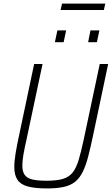

<svg xmlns="http://www.w3.org/2000/svg" viewBox="-20 -1046 625 1074"><path d="M244 8Q176 8 135.5 -3Q95 -14 77.5 -40.5Q60 -67 60 -112Q60 -145 67.5 -190Q75 -235 88 -295L171 -688H218L128 -264Q117 -216 111 -181Q105 -146 105 -120Q105 -87 117.5 -68.5Q130 -50 159.5 -42.5Q189 -35 240 -35Q297 -35 331 -45Q365 -55 385.5 -80Q406 -105 419.5 -149.5Q433 -194 448 -264L538 -688H585L502 -295Q487 -223 473.5 -171Q460 -119 442.5 -84Q425 -49 400 -29Q375 -9 337 -0.5Q299 8 244 8ZM473 -810 486 -876H536L522 -810ZM287 -810 301 -876H350L336 -810ZM319 -990 327 -1026H569L561 -990Z"/></svg>

Font: Saira SemiCondensed ExtraLight
Style: Italic
Weight: 250
Width: 4
Italic angle: -12°
Designer: Hector Gatti with collaboration of the Omnibus-Type team
Foundry: Omnibus-Type
Version: Version 1.101